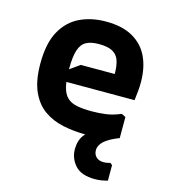

<svg xmlns="http://www.w3.org/2000/svg" viewBox="-108 -608 787 896"><g transform="rotate(15 285.0 -160.0)"><path d="M48 -254Q48 -352 80.5 -410.5Q113 -469 168.5 -495.5Q224 -522 294 -522Q374 -522 425 -492.5Q476 -463 500 -411Q524 -359 524 -290Q524 -268 522 -248Q520 -228 517 -202H142V-232L232 -296H396Q396 -336 387 -361.5Q378 -387 355 -399.5Q332 -412 289 -412Q251 -412 228 -399.5Q205 -387 194.5 -355Q184 -323 184 -263Q184 -211 192 -178.5Q200 -146 217.5 -129Q235 -112 264.5 -106Q294 -100 336 -100Q371 -100 405 -104.5Q439 -109 476 -125L496 -115V-13Q468 -2 432 5Q396 12 340 12Q281 12 228.5 1Q176 -10 135.5 -38.5Q95 -67 71.5 -119.5Q48 -172 48 -254ZM494 118V193Q479 197 464 199.5Q449 202 433 202Q367 202 337 168.5Q307 135 307 90Q307 49 328 21Q349 -7 386.5 -25Q424 -43 471 -53L495 -13Q447 6 425 26Q403 46 403 70Q403 90 416 102.5Q429 115 451 115Q460 115 468.5 113.5Q477 112 484 110Z"/></g></svg>

Font: AR One Sans
Style: Bold
Weight: 700
Designer: Niteesh Yadav
Foundry: Niteesh Yadav
Version: Version 1.001;gftools[0.9.33]